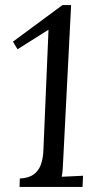

<svg xmlns="http://www.w3.org/2000/svg" viewBox="-20 -736 394 756"><path d="M260 -716 229 -109Q228 -90 227 -72Q226 -54 223 -40Q244 -41 265 -42Q286 -43 307 -44L305 0H57L58 -33Q93 -35 112.5 -49Q132 -63 141 -88Q150 -113 151 -147L171 -619L49 -542L31 -572L226 -716Z"/></svg>

Font: Lora Italic
Style: Italic
Weight: 400
Italic angle: -3°
Designer: Olga Karpushina, Alexei Vanyashin (Cyrillic)
Foundry: Cyreal
Version: Version 2.210; ttfautohint (v1.8.1.43-b0c9)